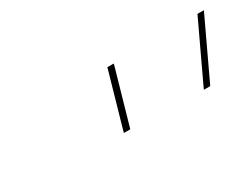

<svg xmlns="http://www.w3.org/2000/svg" viewBox="-33 -880 675 521"><g transform="rotate(-30 304.0 -619.5)"><path d="M583.3 -704 587.6 -713H607.6L602.5 -702L523.9 -535L519.6 -526H499.6L504.7 -537ZM300.4 -699 303.5 -710H323.5L321.2 -701L276.3 -544L273.2 -533H253.2L255.5 -542Z"/></g></svg>

Font: Nordica Plus
Style: NordicaClassicUltLtCondObl
Weight: 300
Version: Version 1.01